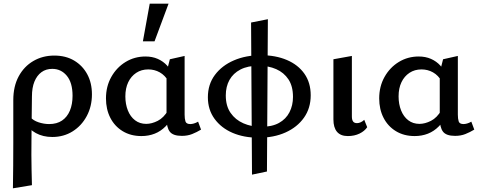

<svg xmlns="http://www.w3.org/2000/svg" viewBox="-20 -731 2589 1040"><path d="M50 289Q51 227 51.5 165.5Q52 104 52 44Q52 -16 52 -74.5Q52 -133 52 -189Q52 -263 81 -317Q110 -371 160.5 -400.5Q211 -430 274 -430Q336 -430 381.5 -403Q427 -376 452.5 -329Q478 -282 478 -220Q478 -155 450 -102.5Q422 -50 373.5 -19.5Q325 11 263 11Q213 11 174.5 -10Q136 -31 119 -66L144 -97Q160 -78 189 -68.5Q218 -59 246 -59Q288 -59 316 -78Q344 -97 358.5 -131.5Q373 -166 373 -212Q373 -283 342 -320.5Q311 -358 263 -358Q229 -358 204.5 -340Q180 -322 166.5 -289Q153 -256 153 -208Q152 -137 151.5 -81Q151 -25 150.5 21Q150 67 150 108Q150 149 151 188.5Q152 228 153 272Z M746 6Q688 6 644.5 -20.5Q601 -47 577.5 -93Q554 -139 554 -198Q554 -263 583 -314.5Q612 -366 660.5 -395.5Q709 -425 768 -425Q805 -425 834.5 -412Q864 -399 885 -376Q906 -353 917 -320L893 -290Q874 -323 845.5 -339Q817 -355 783 -355Q746 -355 718 -336.5Q690 -318 674.5 -285.5Q659 -253 659 -209Q659 -167 672.5 -133Q686 -99 711.5 -79.5Q737 -60 772 -60Q802 -60 834.5 -76.5Q867 -93 891 -134L926 -115Q904 -74 877.5 -47Q851 -20 818 -7Q785 6 746 6ZM965 5Q917 5 899.5 -18Q882 -41 882 -91V-339L900 -410L980 -428V-110Q980 -88 984.5 -73.5Q989 -59 1011 -59Q1019 -59 1030 -62Q1041 -65 1053 -72L1069 -29Q1046 -15 1021 -5Q996 5 965 5ZM754 -507 791 -711H893L817 -507Z M1381 15Q1301 15 1239.5 -11.5Q1178 -38 1142 -87.5Q1106 -137 1106 -204Q1106 -274 1144 -325Q1182 -376 1247 -404Q1312 -432 1394 -432Q1473 -432 1534 -406Q1595 -380 1629 -331.5Q1663 -283 1663 -215Q1663 -145 1626.5 -93.5Q1590 -42 1526.5 -13.5Q1463 15 1381 15ZM1345 215 1340 -609 1431 -627 1426 198ZM1394 -44Q1453 -44 1491 -65Q1529 -86 1548 -123Q1567 -160 1567 -206Q1567 -264 1542.5 -301Q1518 -338 1476 -356.5Q1434 -375 1381 -375Q1322 -375 1282.5 -354.5Q1243 -334 1223 -298Q1203 -262 1203 -214Q1203 -157 1229 -119.5Q1255 -82 1298.5 -63Q1342 -44 1394 -44Z M1864 6Q1825 6 1805.5 -17Q1786 -40 1786 -84V-410L1886 -428V-100Q1886 -82 1892.5 -73Q1899 -64 1914 -64Q1924 -64 1934.5 -69Q1945 -74 1953 -82L1969 -42Q1955 -21 1927.5 -7.5Q1900 6 1864 6Z M2226 6Q2168 6 2124.5 -20.5Q2081 -47 2057.5 -93Q2034 -139 2034 -198Q2034 -263 2063 -314.5Q2092 -366 2140.5 -395.5Q2189 -425 2248 -425Q2285 -425 2314.5 -412Q2344 -399 2365 -376Q2386 -353 2397 -320L2373 -290Q2354 -323 2325.5 -339Q2297 -355 2263 -355Q2226 -355 2198 -336.5Q2170 -318 2154.5 -285.5Q2139 -253 2139 -209Q2139 -167 2152.5 -133Q2166 -99 2191.5 -79.5Q2217 -60 2252 -60Q2282 -60 2314.5 -76.5Q2347 -93 2371 -134L2406 -115Q2384 -74 2357.5 -47Q2331 -20 2298 -7Q2265 6 2226 6ZM2445 5Q2397 5 2379.5 -18Q2362 -41 2362 -91V-339L2380 -410L2460 -428V-110Q2460 -88 2464.5 -73.5Q2469 -59 2491 -59Q2499 -59 2510 -62Q2521 -65 2533 -72L2549 -29Q2526 -15 2501 -5Q2476 5 2445 5Z"/></svg>

Font: Ysabeau Infant SemiBold
Style: Regular
Weight: 600
Designer: Christian Thalmann (Catharsis Fonts)
Version: Version 2.002; featfreeze: ss01,ss02,lnum